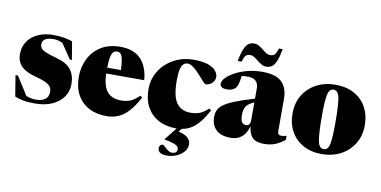

<svg xmlns="http://www.w3.org/2000/svg" viewBox="-86 -985 2924 1472"><g transform="rotate(10 1376.0 -249.0)"><path d="M258 -527Q304.5 -527 338.5 -521.2Q372.5 -515.5 407.5 -504L431 -363H415L337 -478.5Q319 -488 301.2 -492Q283.5 -496 266 -496Q179 -496 179 -440.5Q179 -424 188.2 -411Q197.5 -398 225 -385.8Q252.5 -373.5 308.5 -358.5Q392 -336.5 426 -291.8Q460 -247 460 -180Q460 -123 429 -79Q398 -35 342 -10Q286 15 210 15Q153.5 15 115 7.5Q76.5 0 52 -11.5L25.5 -173.5H44.5L135 -31Q153 -23 173 -19.2Q193 -15.5 212.5 -15.5Q257 -15.5 283.2 -35Q309.5 -54.5 309.5 -95Q309.5 -126.5 282.5 -147.8Q255.5 -169 181 -188Q106.5 -207 68.8 -242.5Q31 -278 31 -340Q31 -395.5 59.5 -437.5Q88 -479.5 139.2 -503.2Q190.5 -527 258 -527Z M782 -527Q886.5 -527 941.2 -468.2Q996 -409.5 1004 -306.5H708Q711 -207 748 -164.8Q785 -122.5 856 -122.5Q896 -122.5 927 -135.2Q958 -148 996.5 -184.5L1011 -171.5Q973.5 -101.5 936 -60.8Q898.5 -20 857.2 -2.5Q816 15 766 15Q686.5 15 628 -16.2Q569.5 -47.5 537.5 -106Q505.5 -164.5 505.5 -245Q505.5 -320 536.5 -384.2Q567.5 -448.5 629 -487.8Q690.5 -527 782 -527ZM764 -487Q746.5 -487 734.5 -476.8Q722.5 -466.5 715.8 -437.5Q709 -408.5 708 -352H815Q811 -432.5 799.2 -459.8Q787.5 -487 764 -487Z M1275.5 232.5Q1236 232.5 1219.8 219.5Q1203.5 206.5 1203.5 188Q1203.5 176 1210.5 166Q1217.5 156 1231.5 156Q1235.5 156 1248 168Q1260.5 180 1276.8 192Q1293 204 1308 204Q1349 204 1349 169.5Q1349 160 1341 150.2Q1333 140.5 1308.8 131.2Q1284.5 122 1236 114.5V112L1313 15Q1311 15 1308.5 15Q1229 15 1170.5 -16.5Q1112 -48 1080 -106.5Q1048 -165 1048 -246Q1048 -306 1071.5 -357.2Q1095 -408.5 1136.8 -446.5Q1178.5 -484.5 1233.2 -505.8Q1288 -527 1350 -527Q1423 -527 1465.2 -511.2Q1507.5 -495.5 1525.5 -472.5Q1543.5 -449.5 1543.5 -426.5Q1543.5 -396 1520.8 -376.8Q1498 -357.5 1472.5 -357.5Q1466.5 -357.5 1454 -371Q1441.5 -384.5 1424.8 -404.2Q1408 -424 1388.5 -443.5Q1369 -463 1349 -476.5Q1329 -490 1310.5 -490Q1292.5 -490 1278.8 -478Q1265 -466 1257.5 -435.2Q1250 -404.5 1250 -348Q1250 -223 1287.5 -172.8Q1325 -122.5 1393.5 -122.5Q1436.5 -122.5 1466.2 -133.8Q1496 -145 1534 -179.5L1548.5 -166.5Q1502 -79 1455.5 -38.2Q1409 2.5 1351.5 11.5L1332.5 35Q1392.5 51.5 1410.2 73Q1428 94.5 1428 119.5Q1428 150.5 1406.2 176.2Q1384.5 202 1349.8 217.2Q1315 232.5 1275.5 232.5Z M2153 -45.5Q2113.5 -13.5 2076.8 0.8Q2040 15 1989.5 15Q1932 15 1903.8 -11.5Q1875.5 -38 1868.5 -99.5Q1850 -39 1815.8 -12.8Q1781.5 13.5 1733.5 13.5Q1655 13.5 1617.8 -23.8Q1580.5 -61 1580.5 -121Q1580.5 -150.5 1590.5 -174.2Q1600.5 -198 1629.5 -219.8Q1658.5 -241.5 1715 -264.2Q1771.5 -287 1865 -314.5V-396Q1865 -430 1845.5 -450.5Q1826 -471 1785.5 -471Q1756 -471 1735 -469Q1728.5 -424 1723.2 -405.8Q1718 -387.5 1710.5 -376.5Q1701.5 -364 1683.8 -355.5Q1666 -347 1643 -347Q1612.5 -347 1599.2 -356.5Q1586 -366 1586 -381Q1586 -404.5 1610.5 -429.8Q1635 -455 1676.8 -477.2Q1718.5 -499.5 1772 -513.2Q1825.5 -527 1883 -527Q1993.5 -527 2038.8 -480.8Q2084 -434.5 2084 -354V-100Q2084 -69 2113.5 -69Q2133 -69 2153 -76.5ZM1788 -174.5Q1788 -135 1799.2 -118.8Q1810.5 -102.5 1831.5 -102.5Q1847 -102.5 1856 -113.5Q1865 -124.5 1865 -154.5V-285.5Q1816 -263.5 1802 -239.2Q1788 -215 1788 -174.5ZM2008.5 -725Q1996.5 -661.5 1982 -628.2Q1967.5 -595 1949.2 -583Q1931 -571 1906.5 -571Q1887 -571 1869.5 -581Q1852 -591 1836 -604.2Q1820 -617.5 1804 -627.5Q1788 -637.5 1771 -637.5Q1749 -637.5 1737.2 -625.2Q1725.5 -613 1714 -576H1684.5Q1696.5 -639.5 1711 -672.8Q1725.5 -706 1744 -718Q1762.5 -730 1786.5 -730Q1806 -730 1823.5 -720Q1841 -710 1857 -696.8Q1873 -683.5 1889 -673.5Q1905 -663.5 1922 -663.5Q1944 -663.5 1956 -675.8Q1968 -688 1979 -725Z M2441 15Q2358 15 2296.8 -19Q2235.5 -53 2201.8 -113.2Q2168 -173.5 2168 -253Q2168 -334.5 2205 -396Q2242 -457.5 2307.2 -492.2Q2372.5 -527 2456 -527Q2540.5 -527 2601.8 -493.2Q2663 -459.5 2696.2 -399Q2729.5 -338.5 2729.5 -259Q2729.5 -177.5 2691.8 -115.8Q2654 -54 2589 -19.5Q2524 15 2441 15ZM2450 -24.5Q2484 -24.5 2494 -72Q2504 -119.5 2504 -235.5Q2504 -361.5 2494.8 -424.2Q2485.5 -487 2447 -487Q2413.5 -487 2403.2 -439.5Q2393 -392 2393 -276.5Q2393 -150.5 2402.5 -87.5Q2412 -24.5 2450 -24.5Z"/></g></svg>

Font: Newsreader 72pt ExtraBold
Style: Regular
Weight: 800
Designer: Hugues Gentile
Foundry: Production Type
Version: Version 1.003; ttfautohint (v1.8.3)